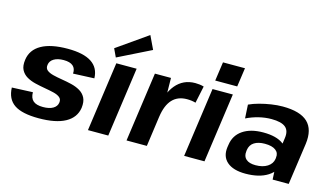

<svg xmlns="http://www.w3.org/2000/svg" viewBox="-91 -1121 2500 1442"><g transform="rotate(15 1159.0 -400.5)"><path d="M274 10Q145 10 84.5 -31Q24 -72 21 -161L183 -168Q183 -123 207.5 -101.5Q232 -80 284 -80Q333 -80 362 -97Q391 -114 395 -144Q399 -170 381 -184.5Q363 -199 331.5 -206.5Q300 -214 262 -220.5Q224 -227 186 -236Q148 -245 118 -262.5Q88 -280 72.5 -310Q57 -340 64 -389Q75 -468 148.5 -509.5Q222 -551 353 -551Q476 -551 538 -510Q600 -469 602 -388L438 -381Q441 -420 417.5 -440.5Q394 -461 345 -461Q298 -461 269 -443.5Q240 -426 236 -395Q232 -368 249.5 -353.5Q267 -339 299 -331Q331 -323 369 -317Q407 -311 444.5 -302Q482 -293 512 -275.5Q542 -258 557.5 -228Q573 -198 567 -149Q555 -71 481 -30.5Q407 10 274 10Z M890 -540 814 0H656L732 -540ZM973 -708 717 -581 687 -645 924 -811Z M1032 -540H1157L1160 -330L1114 0H956ZM1116 -276Q1135 -411 1193 -480.5Q1251 -550 1344 -550Q1360 -550 1377 -548Q1394 -546 1411 -541L1383 -408Q1352 -417 1316 -417Q1244 -417 1202 -372Q1160 -327 1147 -236Z M1638 -540 1562 0H1404L1480 -540ZM1675 -754 1654 -607H1483L1504 -754Z M2082 -194 2100 -324Q2109 -383 2076.5 -410Q2044 -437 1967 -437Q1919 -437 1869.5 -425Q1820 -413 1773 -390L1767 -496Q1801 -512 1845.5 -524Q1890 -536 1936.5 -543Q1983 -550 2024 -550Q2160 -550 2219 -494Q2278 -438 2263 -324L2217 0H2092ZM1882 10Q1787 10 1739 -31.5Q1691 -73 1701 -147L1704 -166Q1714 -241 1774.5 -282.5Q1835 -324 1934 -324Q2037 -324 2090.5 -283.5Q2144 -243 2134 -169L2131 -149Q2121 -74 2055 -32Q1989 10 1882 10ZM1939 -71Q1995 -71 2031 -94Q2067 -117 2073 -156L2074 -167Q2079 -203 2051 -224Q2023 -245 1967 -245Q1916 -245 1884.5 -225Q1853 -205 1847 -164L1846 -153Q1841 -114 1865.5 -92.5Q1890 -71 1939 -71Z"/></g></svg>

Font: Pathway Extreme 28pt
Style: Bold Italic
Weight: 700
Italic angle: -8°
Designer: Eduardo Rodriguez Tunni
Foundry: Eduardo Rodriguez Tunni
Version: Version 1.001;gftools[0.9.26]